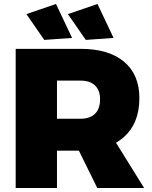

<svg xmlns="http://www.w3.org/2000/svg" viewBox="-20 -947 765 967"><path d="M386 -701Q528 -701 605 -636Q682 -571 682 -453Q682 -327 605 -257.5Q528 -188 386 -188H267V0H59V-701ZM386 -349Q433 -349 458.5 -374Q484 -399 484 -447Q484 -492 458.5 -516.5Q433 -541 386 -541H267V-349ZM340 -264H542L706 0H470ZM471 -927 552 -756 412 -746 322 -876ZM262 -927 343 -756 203 -746 113 -876Z"/></svg>

Font: Alexandria ExtraBold
Style: Regular
Weight: 800
Designer: Mohamed Gaber
Foundry: Kief Type Foundry
Version: Version 5.100